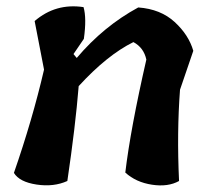

<svg xmlns="http://www.w3.org/2000/svg" viewBox="-20 -573 652 593"><path d="M577 -416 536 -296Q526 -164 533 -14Q499 5 449.5 -2.5Q400 -10 367 -40Q383 -175 432 -389Q424 -426 392 -443Q311 -403 223 -307Q213 -183 188 -14Q146 5 93 -3Q40 -11 23 -39Q80 -203 116 -358L87 -508Q152 -564 238 -551Q248 -517 239 -453L207 -406L217 -394Q300 -492 407 -550Q476 -545 519.5 -505Q563 -465 577 -416Z"/></svg>

Font: Tillana SemiBold
Style: Regular
Weight: 600
Designer: Lipi Raval (Devanagari, Latin), Jonny Pinhorn (Latin)
Foundry: Indian Type Foundry
Version: Version 2.003;PS 1.0;hotconv 1.0.79;makeotf.lib2.5.61930; tt